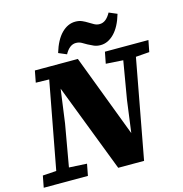

<svg xmlns="http://www.w3.org/2000/svg" viewBox="-139 -972 1031 1083"><g transform="rotate(-15 376.0 -430.0)"><path d="M-17 0 -4 -68 103 -75H127L254 -68L241 0ZM62 0 182 -641H237L193 -319L137 0ZM502 -585 515 -652H769L756 -585L651 -577H628ZM584 -151 533 -119 565 -358 615 -652H690L569 0H418L211 -538L195 -543L181 -582L93 -584L106 -652H357L547 -151ZM258 -713Q280 -786 316.5 -822.5Q353 -859 397 -859Q419 -859 436 -851.5Q453 -844 467 -835Q482 -826 496 -818Q510 -810 527 -810Q547 -810 563 -823Q579 -836 592 -860L639 -840Q618 -768 581.5 -731Q545 -694 502 -694Q480 -694 463 -701.5Q446 -709 431 -717Q416 -726 401.5 -734Q387 -742 369 -742Q350 -742 334 -729.5Q318 -717 305 -693Z"/></g></svg>

Font: Source Serif 4 Black
Style: Italic
Weight: 900
Italic angle: -12°
Designer: Frank Grießhammer
Foundry: Adobe Systems Incorporated
Version: Version 4.004;hotconv 1.0.116;makeotfexe 2.5.65601